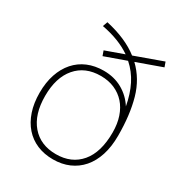

<svg xmlns="http://www.w3.org/2000/svg" viewBox="-174 -838 898 965"><g transform="rotate(30 275.0 -355.0)"><path d="M385 -617Q449 -556 474.5 -466Q500 -376 500 -255Q500 -191 484 -141.5Q468 -92 438.5 -58Q409 -24 367.5 -6Q326 12 275 12Q224 12 182.5 -5.5Q141 -23 111.5 -56.5Q82 -90 66 -137.5Q50 -185 50 -245Q50 -305 66 -352.5Q82 -400 111.5 -433.5Q141 -467 182.5 -484.5Q224 -502 275 -502Q336 -502 383.5 -475Q431 -448 460 -402Q448 -468 422.5 -518.5Q397 -569 355 -606L232 -562L222 -590L328 -628Q260 -675 158 -694L168 -722Q286 -696 359 -639L520 -697L530 -669ZM275 -18Q365 -18 416.5 -79Q468 -140 468 -255Q468 -305 454.5 -345Q441 -385 416 -413Q391 -441 355.5 -456.5Q320 -472 275 -472Q185 -472 133.5 -412Q82 -352 82 -245Q82 -138 133.5 -78Q185 -18 275 -18Z"/></g></svg>

Font: Geist Thin
Style: Regular
Weight: 400
Designer: Basement.studio, Andrés Briganti, Mateo Zaragoza
Foundry: Basement.studio, Vercel, Andrés Briganti, Guido Ferreyra, Mateo Zaragoza
Version: Version 1.401